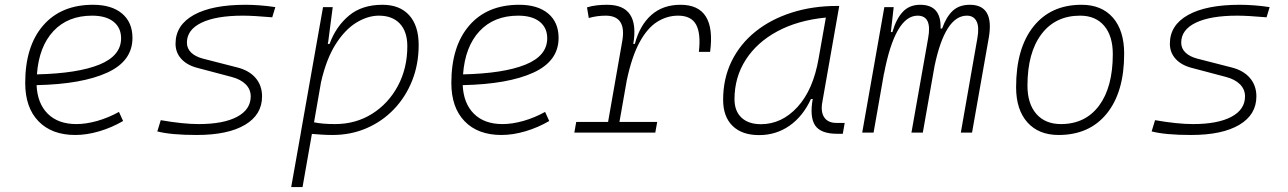

<svg xmlns="http://www.w3.org/2000/svg" viewBox="-20 -547 5313 792"><path d="M294.9 -35.2Q335.4 -35.2 381.6 -48.3Q427.7 -61.5 470.7 -85.4L487.8 -47.9Q441.9 -21 390.1 -5.6Q338.4 9.8 290.5 9.8Q193.4 9.8 138.7 -46.9Q84 -103.5 84 -204.6Q84 -356.4 158 -441.9Q231.9 -527.3 363.8 -527.3Q440.4 -527.3 483.4 -491.2Q526.4 -455.1 526.4 -390.6Q526.4 -294.9 422.1 -247.3Q317.9 -199.7 130.9 -195.8Q134.3 -120.1 177.2 -77.6Q220.2 -35.2 294.9 -35.2ZM132.3 -240.2Q300.3 -244.1 389.9 -280.5Q479.5 -316.9 479.5 -389.2Q479.5 -432.6 448.2 -457.5Q417 -482.4 359.9 -482.4Q259.8 -482.4 200.2 -418.5Q140.6 -354.5 132.3 -240.2Z M791.5 9.8Q686 9.8 628.9 -4.9L643.1 -51.3Q735.4 -35.2 799.3 -35.2Q901.9 -35.2 958 -65.2Q1014.2 -95.2 1014.2 -149.4Q1014.2 -178.2 993.7 -199Q973.1 -219.7 936 -229.5L792 -267.6Q750.5 -278.8 727.3 -304.7Q704.1 -330.6 704.1 -366.7Q704.1 -443.4 779.5 -485.4Q855 -527.3 992.7 -527.3Q1020 -527.3 1052.2 -524.9Q1084.5 -522.5 1115.7 -517.6L1103 -475.6Q1024.9 -482.4 981.9 -482.4Q871.6 -482.4 811.3 -453.4Q751 -424.3 751 -371.1Q751 -347.2 768.3 -330.3Q785.6 -313.5 816.9 -305.2L958 -269Q1007.3 -256.8 1034.2 -225.6Q1061 -194.3 1061 -149.4Q1061 -73.7 990.5 -32Q919.9 9.8 791.5 9.8Z M1228 224.6H1181.2L1221.2 -0.5Q1220.7 -0.5 1220.2 -0.5L1221.2 -1.5L1312.5 -517.6H1352.5L1334 -375.5L1332 -365.7H1339.4Q1365.7 -437.5 1419.2 -482.4Q1472.7 -527.3 1557.6 -527.3Q1628.9 -527.3 1668 -484.1Q1707 -440.9 1707 -361.3Q1707 -282.2 1680.2 -214.6Q1653.3 -147 1605.2 -96.7Q1557.1 -46.4 1492.4 -18.3Q1427.7 9.8 1351.6 9.8Q1330.1 9.8 1309.1 8.5Q1288.1 7.3 1266.6 5.4ZM1275.4 -42.5Q1309.6 -35.2 1362.3 -35.2Q1447.3 -35.2 1514.6 -77.4Q1582 -119.6 1621.1 -192.4Q1660.2 -265.1 1660.2 -356.4Q1660.2 -416.5 1629.4 -449.5Q1598.6 -482.4 1543 -482.4Q1497.1 -482.4 1450.2 -453.9Q1403.3 -425.3 1364.7 -364.7Q1326.2 -304.2 1304.2 -208Z M2052.7 -35.2Q2093.3 -35.2 2139.4 -48.3Q2185.5 -61.5 2228.5 -85.4L2245.6 -47.9Q2199.7 -21 2147.9 -5.6Q2096.2 9.8 2048.3 9.8Q1951.2 9.8 1896.5 -46.9Q1841.8 -103.5 1841.8 -204.6Q1841.8 -356.4 1915.8 -441.9Q1989.7 -527.3 2121.6 -527.3Q2198.2 -527.3 2241.2 -491.2Q2284.2 -455.1 2284.2 -390.6Q2284.2 -294.9 2179.9 -247.3Q2075.7 -199.7 1888.7 -195.8Q1892.1 -120.1 1935.1 -77.6Q1978 -35.2 2052.7 -35.2ZM1890.1 -240.2Q2058.1 -244.1 2147.7 -280.5Q2237.3 -316.9 2237.3 -389.2Q2237.3 -432.6 2206.1 -457.5Q2174.8 -482.4 2117.7 -482.4Q2017.6 -482.4 1958 -418.5Q1898.4 -354.5 1890.1 -240.2Z M2349.1 0 2356.9 -43.9H2488.3L2546.9 -377.9Q2564.9 -482.4 2478.5 -482.4Q2442.4 -482.4 2408.7 -472.7L2401.4 -516.6Q2421.9 -522.9 2442.6 -525.1Q2463.4 -527.3 2484.4 -527.3Q2619.6 -527.3 2592.3 -365.7H2598.6Q2619.1 -442.9 2666.7 -485.1Q2714.4 -527.3 2787.1 -527.3Q2935.1 -527.3 2909.2 -333H2862.8Q2871.6 -408.7 2851.3 -445.6Q2831.1 -482.4 2777.3 -482.4Q2731.4 -482.4 2690.9 -457Q2650.4 -431.6 2618.4 -373Q2586.4 -314.5 2565.4 -215.3L2535.2 -43.9H2690.9L2683.1 0Z M3111.3 10.3Q3040.5 10.3 3001.7 -27.8Q2962.9 -65.9 2962.9 -135.3Q2962.9 -223.1 2998 -294.7Q3033.2 -366.2 3096.7 -417Q3160.2 -467.8 3246.1 -495.1Q3332 -522.5 3433.1 -522.5H3441.9L3372.1 -126Q3364.7 -85.4 3380.1 -62.7Q3395.5 -40 3430.2 -40H3464.4L3456.5 4.9H3433.6Q3365.7 4.9 3342.5 -29.5Q3319.3 -64 3332.5 -138.7H3325.2Q3292 -66.9 3236.6 -28.3Q3181.2 10.3 3111.3 10.3ZM3118.7 -34.7Q3204.6 -34.7 3269.5 -105.5Q3334.5 -176.3 3356.9 -306.2L3386.7 -474.6Q3271.5 -463.4 3187 -418Q3102.5 -372.6 3056.2 -300.5Q3009.8 -228.5 3009.8 -137.7Q3009.8 -88.9 3038.6 -61.8Q3067.4 -34.7 3118.7 -34.7Z M3666.5 -517.6 3654.8 -414.6H3661.1Q3677.2 -470.2 3704.6 -498.8Q3731.9 -527.3 3775.9 -527.3Q3863.3 -527.3 3859.9 -429.2H3866.2Q3883.3 -477.5 3909.9 -502.4Q3936.5 -527.3 3980.5 -527.3Q4082.5 -527.3 4058.6 -390.6L3989.7 0H3943.4L4011.7 -389.6Q4020 -435.5 4008.3 -459Q3996.6 -482.4 3968.3 -482.4Q3878.4 -482.4 3835 -274.4L3786.6 0H3739.7L3808.6 -389.6Q3825.7 -482.4 3765.1 -482.4Q3672.4 -482.4 3626.5 -242.7V-244.6L3583.5 0H3536.6L3627.9 -517.6Z M4346.7 9.8Q4264.2 9.8 4217.8 -42.5Q4171.4 -94.7 4171.4 -187.5Q4171.4 -347.7 4242.9 -437.5Q4314.5 -527.3 4441.4 -527.3Q4524.4 -527.3 4570.8 -474.1Q4617.2 -420.9 4617.2 -325.2Q4617.2 -167.5 4545.7 -78.9Q4474.1 9.8 4346.7 9.8ZM4356.4 -35.2Q4457 -35.2 4513.7 -111.3Q4570.3 -187.5 4570.3 -323.7Q4570.3 -398.4 4534.9 -440.4Q4499.5 -482.4 4435.5 -482.4Q4333.5 -482.4 4275.9 -406Q4218.3 -329.6 4218.3 -193.8Q4218.3 -119.1 4254.9 -77.1Q4291.5 -35.2 4356.4 -35.2Z M4893.1 9.8Q4787.6 9.8 4730.5 -4.9L4744.6 -51.3Q4836.9 -35.2 4900.9 -35.2Q5003.4 -35.2 5059.6 -65.2Q5115.7 -95.2 5115.7 -149.4Q5115.7 -178.2 5095.2 -199Q5074.7 -219.7 5037.6 -229.5L4893.6 -267.6Q4852.1 -278.8 4828.9 -304.7Q4805.7 -330.6 4805.7 -366.7Q4805.7 -443.4 4881.1 -485.4Q4956.5 -527.3 5094.2 -527.3Q5121.6 -527.3 5153.8 -524.9Q5186 -522.5 5217.3 -517.6L5204.6 -475.6Q5126.5 -482.4 5083.5 -482.4Q4973.1 -482.4 4912.8 -453.4Q4852.5 -424.3 4852.5 -371.1Q4852.5 -347.2 4869.9 -330.3Q4887.2 -313.5 4918.5 -305.2L5059.6 -269Q5108.9 -256.8 5135.7 -225.6Q5162.6 -194.3 5162.6 -149.4Q5162.6 -73.7 5092 -32Q5021.5 9.8 4893.1 9.8Z"/></svg>

Font: Cascadia Code ExtraLight
Style: Italic
Weight: 200
Italic angle: -10°
Monospace: yes
Designer: Aaron Bell
Foundry: Saja Typeworks
Version: Version 2404.023; ttfautohint (v1.8.4)